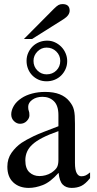

<svg xmlns="http://www.w3.org/2000/svg" viewBox="-20 -910 476 940"><path d="M244 -867Q258 -881 266.5 -885.5Q275 -890 286 -890Q321 -890 321 -858Q321 -835 291 -816L137 -719H97ZM309 -611Q309 -590 301 -572Q293 -554 279.5 -540.5Q266 -527 247.5 -519.5Q229 -512 208 -512Q187 -512 169.5 -519.5Q152 -527 138.5 -540.5Q125 -554 117.5 -572.5Q110 -591 110 -612Q110 -633 118 -651Q126 -669 139.5 -682.5Q153 -696 171.5 -703.5Q190 -711 211 -711Q231 -711 248.5 -703Q266 -695 279.5 -681.5Q293 -668 301 -649.5Q309 -631 309 -611ZM275 -612Q275 -639 255.5 -658Q236 -677 208 -677Q182 -677 163 -657.5Q144 -638 144 -612Q144 -584 163 -565Q182 -546 208 -546Q237 -546 256 -565Q275 -584 275 -612ZM421 -38Q398 -9 377.5 0.5Q357 10 331 10Q303 10 287 -6.5Q271 -23 267 -63H266Q226 -18 189.5 -4Q153 10 121 10Q74 10 45 -17Q16 -44 16 -94Q16 -133 36.5 -162Q57 -191 86 -211Q97 -218 111 -226Q125 -234 145 -243.5Q165 -253 194.5 -264.5Q224 -276 266 -292V-346Q266 -393 244 -414.5Q222 -436 188 -436Q158 -436 138 -421.5Q118 -407 118 -387Q118 -373 121 -367Q124 -361 124 -345Q124 -331 111 -317.5Q98 -304 78 -304Q62 -304 48.5 -317Q35 -330 35 -350Q35 -370 47.5 -391.5Q60 -413 86 -430Q107 -444 137 -452Q167 -460 201 -460Q243 -460 272 -448.5Q301 -437 319 -415Q328 -404 333.5 -394Q339 -384 342 -371.5Q345 -359 346 -343Q347 -327 347 -304V-113Q347 -78 355.5 -62.5Q364 -47 378 -47Q390 -47 399 -51Q408 -55 421 -66ZM266 -268Q174 -236 138 -202Q104 -171 104 -125Q104 -85 124 -66.5Q144 -48 173 -48Q188 -48 203 -52Q218 -56 231 -64Q253 -79 259.5 -92Q266 -105 266 -127Z"/></svg>

Font: STIXGeneralUnicodeRegular
Style: Regular
Weight: 400
Designer: MicroPress Inc., with final additions and corrections provided by Coen Hoffman, Elsevier (retired)
Version: Version 1.1.0